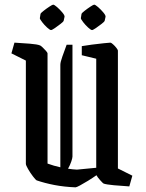

<svg xmlns="http://www.w3.org/2000/svg" viewBox="-20 -795 625 824"><path d="M91 -535 29 -566 42 -612Q76 -610 108 -607.5Q140 -605 152 -600Q155 -599 162.5 -592Q170 -585 177 -577Q184 -569 184 -566V-93Q198 -88 211.5 -84Q225 -80 239 -77V-517Q239 -528 247.5 -552Q256 -576 266 -603H291V-123Q291 -117 286 -102Q281 -87 272 -71Q291 -68 310 -67L393 -75V-543L331 -558V-597Q347 -600 374.5 -603.5Q402 -607 426 -609.5Q450 -612 454 -612Q457 -612 465 -605Q473 -598 479.5 -589.5Q486 -581 486 -578V-72L548 -41L535 5Q501 3 469 0Q437 -3 425 -7Q422 -8 410 -21.5Q398 -35 394 -43Q377 -31 357.5 -19Q338 -7 323 1Q308 9 304 9Q255 7 213.5 -1Q172 -9 137 -21Q133 -23 121.5 -38Q110 -53 100.5 -69.5Q91 -86 91 -92ZM330 -736Q331 -739 343 -748.5Q355 -758 368 -766.5Q381 -775 384 -775Q389 -775 401 -764.5Q413 -754 423.5 -741.5Q434 -729 433 -723L429 -705Q428 -702 416 -692.5Q404 -683 391.5 -674.5Q379 -666 375 -666Q370 -666 358 -677Q346 -688 336.5 -700.5Q327 -713 327 -717ZM154 -736Q155 -739 167 -748.5Q179 -758 192 -766.5Q205 -775 208 -775Q213 -775 225 -764.5Q237 -754 247.5 -741.5Q258 -729 257 -723L253 -705Q252 -702 240 -692.5Q228 -683 215.5 -674.5Q203 -666 199 -666Q194 -666 182 -677Q170 -688 160.5 -700.5Q151 -713 151 -717Z"/></svg>

Font: Grenze Gotisch
Style: Regular
Weight: 400
Designer: Renata Polastri
Foundry: Omnibus-Type
Version: Version 1.001